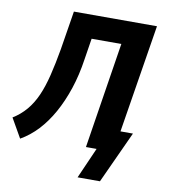

<svg xmlns="http://www.w3.org/2000/svg" viewBox="-102 -784 908 1031"><g transform="rotate(10 351.5 -268.5)"><path d="M391 168 465 0H407L498 -578H336L318 -464Q305 -375 280 -300Q255 -225 221 -164Q187 -103 144.5 -57.5Q102 -12 51 17L-9 -88Q33 -114 63.5 -150Q94 -186 115.5 -234.5Q137 -283 153 -348Q169 -413 183 -494L217 -705H670L575 -115H643L513 168Z"/></g></svg>

Font: Nunito Sans 7pt Condensed ExtraBold
Style: Italic
Weight: 800
Width: 3
Italic angle: -9°
Designer: Vernon Adams
Foundry: Vernon Adams
Version: Version 3.101;gftools[0.9.27]